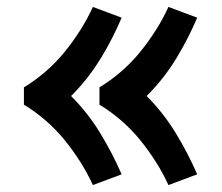

<svg xmlns="http://www.w3.org/2000/svg" viewBox="-20 -617 640 554"><path d="M466 -83Q450 -118 429 -151Q408 -184 383.5 -214Q359 -244 329.5 -269.5Q300 -295 267 -315V-365Q300 -385 329.5 -410.5Q359 -436 383.5 -466Q408 -496 429 -529Q450 -562 466 -597L549 -566Q524 -507 490.5 -451.5Q457 -396 413 -350L403 -340Q451 -292 486.5 -234Q522 -176 549 -114ZM248 -83Q232 -118 211 -151Q190 -184 165.5 -214Q141 -244 111.5 -269.5Q82 -295 49 -315V-365Q82 -385 111.5 -410.5Q141 -436 165.5 -466Q190 -496 211 -529Q232 -562 248 -597L331 -566Q306 -507 272.5 -451.5Q239 -396 195 -350L185 -340Q233 -292 268.5 -234Q304 -176 331 -114Z"/></svg>

Font: Iosevka Book
Style: Bold
Weight: 700
Designer: Belleve Invis
Foundry: Belleve Invis
Version: Version 28.0.7; ttfautohint (v1.8.3)